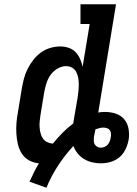

<svg xmlns="http://www.w3.org/2000/svg" viewBox="-20 -755 640 897"><path d="M197 122 118 94Q128 72 138.5 50.5Q149 29 162 8Q137 6 115.5 -6Q94 -18 81.5 -38Q69 -58 63.5 -81.5Q58 -105 56.5 -130.5Q55 -156 57 -181.5Q59 -207 64 -232L82 -342Q86 -365 92 -388Q98 -411 109 -433Q120 -455 135.5 -475Q151 -495 171 -509.5Q191 -524 214.5 -531Q238 -538 262 -538Q282 -538 301 -531.5Q320 -525 333 -511.5Q346 -498 354 -480Q362 -462 366 -443L399 -643H356V-735H522L439 -229Q447 -231 455 -231.5Q463 -232 471 -232Q497 -232 521 -224Q545 -216 560.5 -197.5Q576 -179 580.5 -153.5Q585 -128 581 -102Q581 -101 580.5 -100Q580 -99 580 -98Q577 -83 571.5 -69Q566 -55 557.5 -42Q549 -29 536.5 -19Q524 -9 509.5 -3Q495 3 480 5.5Q465 8 450 8Q430 8 409.5 3Q389 -2 372 -12.5Q355 -23 342.5 -38.5Q330 -54 323 -73Q283 -30 251 19Q219 68 197 122ZM227 -84Q248 -110 271.5 -134Q295 -158 322 -178Q323 -181 323.5 -184.5Q324 -188 324 -191L343 -301Q345 -316 346.5 -331Q348 -346 348 -361.5Q348 -377 345.5 -391Q343 -405 336.5 -418Q330 -431 317.5 -438.5Q305 -446 290 -446Q269 -446 249.5 -435Q230 -424 217 -406Q204 -388 197.5 -367.5Q191 -347 187 -327L169 -217Q167 -203 165.5 -188.5Q164 -174 165 -160Q166 -146 169.5 -132.5Q173 -119 180.5 -108Q188 -97 200.5 -91Q213 -85 227 -84ZM450 -65Q459 -65 468 -68.5Q477 -72 483 -79Q489 -86 492.5 -94.5Q496 -103 497 -112Q497 -112 497 -112Q497 -112 497 -112Q497 -112 497 -112Q497 -112 497 -112Q499 -121 498.5 -130Q498 -139 493.5 -146Q489 -153 480.5 -156Q472 -159 463 -159Q454 -159 444.5 -156.5Q435 -154 426 -151Q424 -142 422.5 -133.5Q421 -125 419 -117Q418 -107 418 -98Q418 -89 422 -81.5Q426 -74 434 -69.5Q442 -65 450 -65Z"/></svg>

Font: Iosevka Slab SmBdExObl
Style: Regular
Weight: 600
Width: 7
Italic angle: -9°
Monospace: yes
Designer: Belleve Invis
Foundry: Belleve Invis
Version: Version 11.1.0; ttfautohint (v1.8.3)